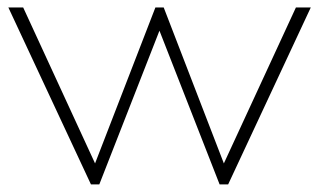

<svg xmlns="http://www.w3.org/2000/svg" viewBox="-20 -485 839 505"><path d="M2 -465.3H41L230 -55.2L388.7 -465.3H410.6L568.8 -55.2L758.3 -465.3H797.4L580.1 0H557.6L399.4 -404.3L241.2 0H219.2Z"/></svg>

Font: Spartan MB ExtLt
Style: Regular
Weight: 200
Designer: Matt Bailey, Mirko Velimirovic
Foundry: Matt Bailey
Version: Version 1.005